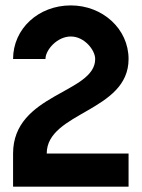

<svg xmlns="http://www.w3.org/2000/svg" viewBox="-20 -704 534 724"><path d="M464.8 0V-125H156.2C156.2 -282.2 464.8 -282.2 464.8 -481.4C464.8 -595.7 366.2 -683.6 247.1 -683.6C125 -683.6 29.3 -595.7 29.3 -481.4H151.4C151.4 -515.6 195.3 -566.4 247.1 -566.4C297.9 -566.4 338.9 -515.6 338.9 -481.4C338.9 -351.6 29.3 -351.6 29.3 -125V0Z"/></svg>

Font: Saman Dere
Style: Regular
Weight: 400
Designer: Tuna Ça_lar Gümü_
Foundry: Tuna Ça_lar Gümü_
Version: Version 1.001;hotconv 1.0.109;makeotfexe 2.5.65596